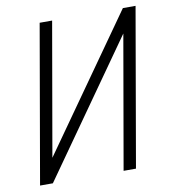

<svg xmlns="http://www.w3.org/2000/svg" viewBox="-80 -781 764 851"><g transform="rotate(-10 301.5 -355.5)"><path d="M529.8 -710.9H586.9L463.4 0H407.7L512.2 -599.6L89.4 0H31.7L155.3 -710.9H211.4L106.9 -111.8Z"/></g></svg>

Font: MAUL Condensed Light Italic
Style: Light Italic
Weight: 300
Italic angle: -12°
Designer: MAUL
Version: Version 1.0; 2020; ttfautohint (v1.8.3)